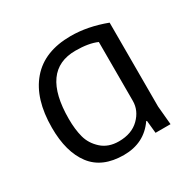

<svg xmlns="http://www.w3.org/2000/svg" viewBox="-123 -637 780 777"><g transform="rotate(-30 267.5 -248.5)"><path d="M462 -479V-87L470 0H400L394 -59L391 -60Q340 14 245 14Q144 14 95.5 -50Q47 -114 47 -227Q47 -362 111 -436.5Q175 -511 298 -511Q377 -511 462 -479ZM385 -158V-433Q347 -450 285 -450Q124 -450 124 -224Q124 -175 134 -137.5Q144 -100 175 -72Q206 -44 255 -44Q315 -44 350 -78.5Q385 -113 385 -158Z"/></g></svg>

Font: BreeCF
Style: Light
Weight: 300
Designer: Veronika Burian, Jos Scaglione
Foundry: TypeTogether
Version: Version 0.0.2